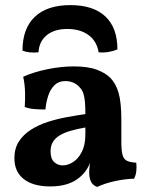

<svg xmlns="http://www.w3.org/2000/svg" viewBox="-20 -730 586 759"><path d="M363.9 9Q347.1 2.4 339.9 -11.4Q332.6 -25.1 332.6 -49Q332.6 -61.1 334.9 -77.8Q337.2 -94.4 342.3 -109.1L345.3 -112.3Q338.1 -85.8 325.3 -64.5Q312.4 -43.1 294.4 -28.6Q274.3 -11.5 245.4 -2.2Q216.5 7 178.5 7Q111.3 7 74.1 -22Q36.9 -51 36.9 -104.7Q36.9 -143.2 54.7 -170.7Q72.4 -198.2 102.4 -217.2Q132.4 -236.3 169 -248.1Q205.6 -259.8 244.1 -266.9Q282.6 -273.9 317.5 -279Q317.5 -308.5 315.7 -327.8Q314 -347.2 309.5 -360.7Q305 -374.2 295.4 -384.2Q284 -397.6 269.3 -403.5Q254.5 -409.5 239.2 -409.5Q211.4 -409.5 194.8 -392.6Q178.1 -375.8 170.1 -350.1Q162.1 -324.4 159.5 -297.1Q136 -297.1 115.1 -298.9Q94.1 -300.6 77.8 -307.3Q79.8 -334.3 79 -365.3Q78.3 -396.3 71.7 -426.7Q114.3 -445.6 168.4 -456.6Q222.5 -467.5 271 -467.5Q328.3 -467.5 362.9 -454.4Q397.5 -441.3 415.6 -422.7Q437.4 -401.4 448.6 -363.5Q459.7 -325.6 459.7 -256V-169Q459.7 -136.8 464 -119.3Q468.2 -101.7 480.7 -95Q493.1 -88.3 518.6 -86.8Q520.7 -70.5 518.9 -54.1Q517.1 -37.7 510 -23.6Q474 -22.6 435.4 -14.3Q396.8 -6.1 363.9 9ZM227.9 -76.2Q248.3 -76.2 269 -89.4Q289.6 -102.6 303.6 -129.9Q317.5 -157.3 317.5 -198.9V-226Q287.8 -220.9 262.4 -213.8Q237 -206.7 218.5 -196.3Q200 -185.8 189.9 -170.2Q179.9 -154.6 179.9 -131.5Q179.9 -102.4 194.2 -89.3Q208.6 -76.2 227.9 -76.2ZM68.9 -529.9Q68.9 -617.1 117.6 -663.5Q166.3 -709.8 258.3 -709.8Q348.8 -709.8 396.5 -665Q444.2 -620.1 444.2 -534.9Q428.4 -527.8 408.7 -524.5Q389.1 -521.3 369.7 -523.3Q363.2 -566.5 330.4 -591Q297.5 -615.5 246.2 -615.5Q195.4 -615.5 165 -591Q134.6 -566.5 132.2 -523.3Q114.3 -521.3 97.8 -523Q81.2 -524.8 68.9 -529.9Z"/></svg>

Font: Vollkorn
Style: Regular
Weight: 400
Designer: Friedrich Althausen
Foundry: Friedrich Althausen
Version: Version 5.001